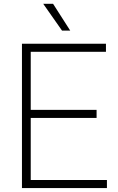

<svg xmlns="http://www.w3.org/2000/svg" viewBox="-20 -964 604 984"><path d="M92.5 0V-740H523V-698.5H137.5V-41.5H528V0ZM123.5 -359.5V-401H475V-359.5ZM298 -807 201.5 -944.5H252L340 -807Z"/></svg>

Font: Encode Sans SC Condensed Thin ExtraLight
Style: Regular
Weight: 250
Version: Version 3.002